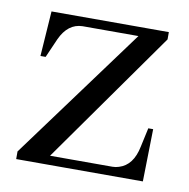

<svg xmlns="http://www.w3.org/2000/svg" viewBox="-57 -476 525 532"><g transform="rotate(10 206.0 -210.0)"><path d="M112.3 -25.4 377 -399.4V-419.9H46.9L38.1 -293H52.7L76.2 -346.7Q97.7 -393.6 138.7 -394.5H295.9L21.5 -21.5V0H377.9L380.9 -147.5H367.2L355.5 -93.8Q344.7 -40 305.7 -28.3Q296.9 -25.4 288.1 -25.4Z"/></g></svg>

Font: Abhaya Libre
Style: Regular
Weight: 400
Designer: Pushpananda Ekanayake, Sol Matas, Pathum Egodawatta
Foundry: Mooniak
Version: Version 1.050 ; ttfautohint (v1.6)